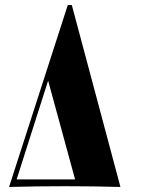

<svg xmlns="http://www.w3.org/2000/svg" viewBox="-20 -742 596 762"><path d="M458 0Q348 -3 238 -3Q127 -3 16 0L249 -722H265ZM46 -30H278L171 -422Z"/></svg>

Font: Playfair Display SC Black
Style: Italic
Weight: 900
Italic angle: -14°
Designer: Claus Eggers Sørensen
Foundry: Claus Eggers Sørensen
Version: Version 1.200; ttfautohint (v1.6)